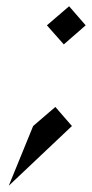

<svg xmlns="http://www.w3.org/2000/svg" viewBox="-20 -464 294 614"><path d="M210 -61 157 -122 86 -61 8 130ZM130 -383 184 -322 254 -383 201 -444Z"/></svg>

Font: Stormblade
Style: Obl
Weight: 400
Designer: Mew Too
Foundry: Cannot Into Space Fonts
Version: Version 0.77